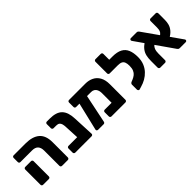

<svg xmlns="http://www.w3.org/2000/svg" viewBox="144 -1664 2632 2632"><g transform="rotate(-45 1459.5 -348.5)"><path d="M454 0Q443 0 435.5 -7Q428 -14 428 -25V-321Q428 -379 400 -409.5Q372 -440 311 -440H86Q75 -440 68 -447Q61 -454 61 -465V-546Q61 -557 68 -564Q75 -571 86 -571H316Q450 -571 520.5 -511Q591 -451 591 -321V-25Q591 -15 583.5 -7.5Q576 0 566 0ZM86 0Q75 0 68 -7.5Q61 -15 61 -25V-321Q61 -331 68 -338.5Q75 -346 86 -346H198Q209 -346 216 -338.5Q223 -331 223 -321V-25Q223 -15 216 -7.5Q209 0 198 0Z M709 0Q699 0 691.5 -7.5Q684 -15 684 -25V-106Q684 -117 691.5 -124Q699 -131 709 -131H1030V-23Q1030 -13 1023 -6.5Q1016 0 1005 0ZM908 0Q897 0 890 -7.5Q883 -15 883 -25L868 -333Q867 -370 860 -395.5Q853 -421 836 -434Q819 -447 785 -447H735Q725 -447 717.5 -454.5Q710 -462 710 -473V-552Q710 -563 717.5 -570Q725 -577 735 -577H789Q854 -577 900 -562.5Q946 -548 975.5 -517.5Q1005 -487 1020 -440.5Q1035 -394 1037 -331L1051 -25Q1052 -15 1044.5 -7.5Q1037 0 1026 0Z M1451 -434H1160Q1149 -434 1142 -441Q1135 -448 1135 -459V-546Q1135 -557 1142 -564Q1149 -571 1160 -571H1476Q1542 -571 1594.5 -545Q1647 -519 1677.5 -465Q1708 -411 1708 -327V-25Q1708 -15 1700.5 -7.5Q1693 0 1682 0H1411Q1401 0 1393.5 -7.5Q1386 -15 1386 -25V-106Q1386 -117 1393.5 -124Q1401 -131 1411 -131H1545V-319Q1545 -356 1533 -382Q1521 -408 1500 -421Q1479 -434 1451 -434ZM1152 0Q1142 0 1134 -7.5Q1126 -15 1128 -26L1234 -471Q1236 -481 1243 -488Q1250 -495 1260 -494L1354 -493Q1365 -493 1373 -484Q1381 -475 1378 -464L1287 -26Q1286 -15 1278.5 -7.5Q1271 0 1261 0Z M1945 12Q1935 15 1926.5 6Q1918 -3 1918 -13V-110Q1918 -119 1925 -128Q1932 -137 1943 -141L1975 -154Q2003 -166 2026.5 -184.5Q2050 -203 2064 -234.5Q2078 -266 2078 -315Q2078 -358 2068 -384Q2058 -410 2034.5 -422Q2011 -434 1968 -434H1945Q1935 -434 1927.5 -441Q1920 -448 1920 -459V-547Q1920 -557 1927.5 -564Q1935 -571 1945 -571H2001Q2091 -571 2144.5 -542.5Q2198 -514 2221.5 -457.5Q2245 -401 2245 -319Q2245 -251 2223.5 -198Q2202 -145 2165 -105.5Q2128 -66 2082 -40Q2036 -14 1985 0ZM1980 -434H1811Q1801 -434 1793.5 -441Q1786 -448 1786 -459V-685Q1786 -696 1793.5 -703Q1801 -710 1811 -710H1913Q1924 -710 1931.5 -703Q1939 -696 1939 -685V-571H1981Z M2736 0Q2720 0 2712 -8Q2704 -16 2701 -20L2341 -535Q2336 -542 2336 -550Q2336 -558 2342.5 -564.5Q2349 -571 2358 -571H2469Q2485 -571 2493 -563Q2501 -555 2505 -550L2868 -36Q2872 -31 2872.5 -27.5Q2873 -24 2873 -21Q2873 -13 2867 -6.5Q2861 0 2852 0ZM2357 0Q2347 0 2339.5 -8Q2332 -16 2332 -26V-153Q2332 -209 2342 -251.5Q2352 -294 2378 -329Q2404 -364 2453 -398L2530 -286Q2506 -268 2494 -244.5Q2482 -221 2479 -197Q2476 -173 2476 -154V-26Q2476 -15 2468.5 -7.5Q2461 0 2451 0ZM2728 -194 2650 -305Q2682 -321 2695.5 -340.5Q2709 -360 2712 -381Q2715 -402 2715 -421V-545Q2715 -557 2722.5 -564Q2730 -571 2740 -571H2840Q2851 -571 2858 -563Q2865 -555 2865 -545V-417Q2865 -376 2854.5 -337Q2844 -298 2814.5 -262Q2785 -226 2728 -194Z"/></g></svg>

Font: DVN-Rubik
Style: Bold
Weight: 700
Designer: Hubert and Fischer
Foundry: Hubert & Fischer
Version: Version 2.102